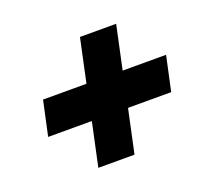

<svg xmlns="http://www.w3.org/2000/svg" viewBox="-88 -639 776 698"><g transform="rotate(-20 300.0 -290.0)"><path d="M49 -223 78 -357H246L282 -525H422L386 -357H554L525 -223H358L322 -55H182L218 -223Z"/></g></svg>

Font: Radio Canada
Style: Bold Italic
Weight: 700
Italic angle: -12°
Designer: Charles Daoud, Etienne Aubert Bonn, Alexandre Saumier Demers, Jacques Le Bailly
Foundry: Radio-Canada
Version: Version 2.104; ttfautohint (v1.8.4.7-5d5b);gftools[0.9.28.de